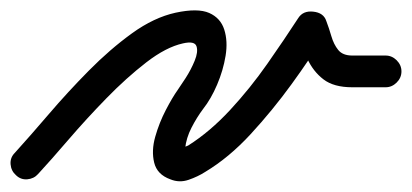

<svg xmlns="http://www.w3.org/2000/svg" viewBox="-41 -306 779 363"><path d="M-11 25Q-20 17 -21 4.5Q-22 -8 -13 -17Q16 -49 51.5 -90.5Q87 -132 127 -172.5Q167 -213 208.5 -243Q250 -273 291 -282Q333 -291 354.5 -281.5Q376 -272 383 -250Q390 -228 385.5 -200.5Q381 -173 369.5 -146Q358 -119 343 -100Q331 -84 321 -64.5Q311 -45 309 -25Q309 -23 309.5 -19Q310 -15 309 -17Q307 -19 306 -20.5Q305 -22 302 -23Q297 -25 304 -27Q311 -29 315 -31Q356 -57 394 -98Q432 -139 464.5 -185.5Q497 -232 523 -272Q532 -286 551 -284Q571 -282 576 -266Q581 -253 585.5 -237.5Q590 -222 598.5 -211.5Q607 -201 625 -201Q641 -201 656.5 -201Q672 -201 688 -201Q700 -201 709 -192Q718 -183 718 -171Q718 -159 709 -150Q700 -141 688 -141Q672 -141 656.5 -141Q641 -141 625 -141Q590 -141 570.5 -156Q551 -171 540 -195Q529 -219 520 -246Q517 -254 526.5 -257Q536 -260 548 -258Q560 -257 569 -252Q578 -247 573 -240Q546 -196 510 -146.5Q474 -97 433 -52.5Q392 -8 347 19Q333 28 315.5 34Q298 40 281 33Q256 24 250.5 1.5Q245 -21 252.5 -47.5Q260 -74 272.5 -98Q285 -122 295 -136Q300 -143 310 -158.5Q320 -174 327 -191Q334 -208 330.5 -218.5Q327 -229 305 -224Q273 -217 235.5 -188Q198 -159 160 -120Q122 -81 88.5 -42Q55 -3 31 23Q23 32 10.5 33Q-2 34 -11 25Z"/></svg>

Font: FRB American Cursive Guidelines Arrows
Style: Bold Italic
Weight: 700
Italic angle: -25°
Version: Version 2.0;Modular Font Editor K font №1